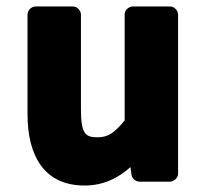

<svg xmlns="http://www.w3.org/2000/svg" viewBox="-20 -536 644 593"><path d="M65 -183C65 -53 118 37 241 37C298 37 344 15 383 -20L386 3C387 14 398 25 411 25H505C516 25 530 15 530 0V-491C530 -502 520 -516 505 -516H390C379 -516 365 -506 365 -491V-164C332 -124 313 -112 281 -112C245 -112 230 -121 230 -198V-491C230 -502 220 -516 205 -516H90C79 -516 65 -506 65 -491Z"/></svg>

Font: Falling Sky
Style: Blk
Weight: 900
Designer: Paul D. Hunt
Foundry: Adobe Systems Incorporated
Version: Version 1.02